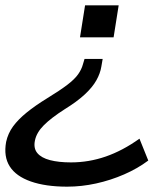

<svg xmlns="http://www.w3.org/2000/svg" viewBox="-43 -511 630 720"><path d="M209 189Q128 189 72.5 169.5Q17 150 -6.5 113Q-30 76 -20 21Q-13 -11 6 -37Q25 -63 57 -89Q89 -115 133 -142Q182 -172 209.5 -193Q237 -214 250 -232.5Q263 -251 268 -270L274 -290H342L337 -261Q333 -236 318.5 -210Q304 -184 275 -157Q246 -130 199 -101Q149 -69 121.5 -41.5Q94 -14 88 16Q82 45 97 63Q112 81 144.5 89.5Q177 98 223 98Q290 98 353.5 76Q417 54 480 9L513 91Q473 121 422.5 143Q372 165 317.5 177Q263 189 209 189ZM257 -371 276 -491H402L383 -371Z"/></svg>

Font: Nunito Sans 10pt Expanded Medium
Style: Italic
Weight: 500
Width: 7
Italic angle: -9°
Designer: Vernon Adams
Foundry: Vernon Adams
Version: Version 3.101;gftools[0.9.27]